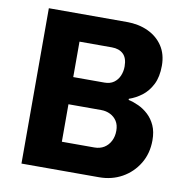

<svg xmlns="http://www.w3.org/2000/svg" viewBox="-78 -761 810 835"><g transform="rotate(10 327.0 -343.0)"><path d="M71 0V-686H416Q468 -686 509.5 -666.8Q551 -647.5 574.8 -611.5Q598.5 -575.5 598.5 -525Q598.5 -475.5 581.5 -442Q564.5 -408.5 538 -388.5Q511.5 -368.5 482 -358.5V-353.5Q503.5 -349 526.8 -338.2Q550 -327.5 570 -309Q590 -290.5 602.2 -263.5Q614.5 -236.5 614.5 -198.5Q614.5 -140 587.2 -95.2Q560 -50.5 514.8 -25.2Q469.5 0 413.5 0ZM227.5 -124H371Q395.5 -124 413.8 -135.2Q432 -146.5 442.2 -166.5Q452.5 -186.5 452.5 -212Q452.5 -237.5 441.5 -254.5Q430.5 -271.5 412.2 -280.5Q394 -289.5 372 -289.5H227.5ZM227.5 -409.5H365.5Q390 -409.5 406.5 -421.2Q423 -433 431.2 -452.2Q439.5 -471.5 439.5 -493.5Q439.5 -531 421 -548.5Q402.5 -566 370.5 -566H227.5Z"/></g></svg>

Font: Chivo Medium
Style: Regular
Weight: 500
Designer: Hector Gatti
Foundry: Omnibus-Type
Version: Version 2.002